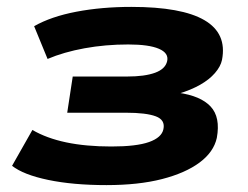

<svg xmlns="http://www.w3.org/2000/svg" viewBox="-20 -526 719 557"><path d="M289 11Q192 11 120 -4Q48 -19 15 -45L74 -149Q115 -125 172 -113Q229 -101 303 -101Q376 -101 412.5 -114Q449 -127 454 -151Q460 -178 432 -188.5Q404 -199 345 -199H175L191 -304H349Q400 -304 430 -315Q460 -326 465 -349Q470 -372 441 -384.5Q412 -397 352 -397Q286 -397 225.5 -386Q165 -375 118 -355L79 -450Q128 -478 201.5 -492Q275 -506 361 -506Q507 -506 573 -467.5Q639 -429 624 -352Q620 -333 603.5 -314Q587 -295 560.5 -280Q534 -265 498 -254L497 -257Q562 -248 591 -217Q620 -186 609 -126Q600 -85 559 -54.5Q518 -24 450 -6.5Q382 11 289 11Z"/></svg>

Font: Nunito Sans 10pt Expanded ExtraBold
Style: Italic
Weight: 800
Width: 7
Italic angle: -9°
Designer: Vernon Adams
Foundry: Vernon Adams
Version: Version 3.101;gftools[0.9.27]